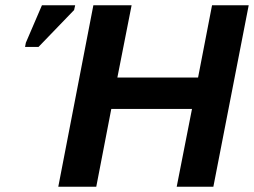

<svg xmlns="http://www.w3.org/2000/svg" viewBox="-20 -708 963 728"><path d="M650 0 708 -295H402L345 0H201L334 -688H479L425 -414H731L784 -688H923L789 0ZM75 -530 78 -546 139 -688H265L261 -670L126 -530Z"/></svg>

Font: Libra Sans Modern
Style: Bold Italic
Weight: 700
Italic angle: -12°
Foundry: Stefan Peev, Context Ltd
Version: Version 1.000